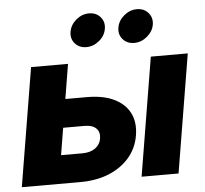

<svg xmlns="http://www.w3.org/2000/svg" viewBox="-54 -826 942 882"><g transform="rotate(-5 417.5 -384.5)"><path d="M179.2 -386.2H344.7Q419.9 -386.2 470 -362.1Q520 -337.9 542 -294.4Q564 -251 554.2 -191.4Q544.9 -133.8 508.3 -90.8Q471.7 -47.9 413.8 -23.9Q356 0 280.8 0H11.2L101.6 -545.9H272L203.6 -130.9H302.2Q338.4 -130.9 361.3 -147.2Q384.3 -163.6 388.7 -191.4Q393.6 -221.2 376.2 -238.3Q358.9 -255.4 322.8 -255.4H157.2ZM563.5 0 653.8 -545.9H824.2L733.9 0ZM583.5 -615.2Q550.8 -615.2 531.2 -637.7Q511.7 -660.2 517.1 -691.9Q522.5 -723.6 549.3 -746.1Q576.2 -768.6 608.9 -768.6Q641.6 -768.6 661.1 -746.1Q680.7 -723.6 675.8 -691.9Q670.4 -660.2 643.3 -637.7Q616.2 -615.2 583.5 -615.2ZM362.8 -615.2Q330.1 -615.2 310.5 -637.7Q291 -660.2 296.4 -691.9Q301.8 -723.6 328.6 -746.1Q355.5 -768.6 388.2 -768.6Q420.9 -768.6 440.4 -746.1Q460 -723.6 454.6 -691.9Q449.7 -660.2 422.6 -637.7Q395.5 -615.2 362.8 -615.2Z"/></g></svg>

Font: Inter ExtraBold
Style: Italic
Weight: 800
Italic angle: -9.3988°
Designer: Rasmus Andersson
Foundry: rsms
Version: Version 4.001;git-66647c0bb